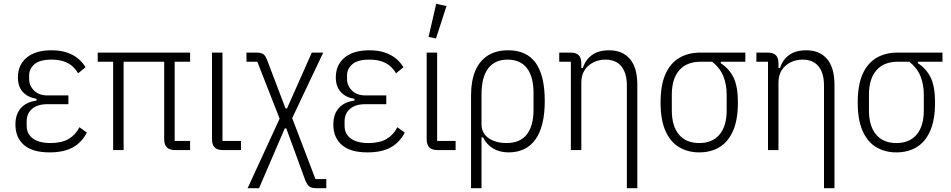

<svg xmlns="http://www.w3.org/2000/svg" viewBox="-20 -788 4991 1008"><path d="M397 -120 436 -92Q410 -41 363 -14.5Q316 12 240 12Q150 12 105.5 -27Q61 -66 61 -134Q61 -189 90 -221Q119 -253 172 -260V-269Q125 -277 99.5 -305.5Q74 -334 74 -382Q74 -447 120 -485.5Q166 -524 250 -524Q295 -524 329 -513Q363 -502 388 -482Q413 -462 429 -435L390 -403Q377 -426 358 -442Q339 -458 312.5 -466.5Q286 -475 250 -475Q189 -475 161 -451Q133 -427 133 -392V-373Q133 -338 159 -312.5Q185 -287 230 -287H339V-241H229Q177 -241 148.5 -216.5Q120 -192 120 -150V-128Q120 -85 152.5 -61Q185 -37 245 -37Q304 -37 340.5 -58.5Q377 -80 397 -120Z M897 -464V-48H978V0H900Q870 0 856 -14Q842 -28 842 -58V-464H629V0H574V-464H493V-512H978V-464Z M1245 -48V0H1151Q1121 0 1107 -14Q1093 -28 1093 -58V-512H1148V-48Z M1274 -512H1324Q1350 -512 1362 -504Q1374 -496 1383 -471L1479 -219H1487L1617 -512H1677L1514 -168L1636 152H1693V200H1643Q1616 200 1604.5 191.5Q1593 183 1583 159L1483 -114H1475L1340 200H1280L1448 -165L1331 -464H1274Z M2066 -120 2105 -92Q2079 -41 2032 -14.5Q1985 12 1909 12Q1819 12 1774.5 -27Q1730 -66 1730 -134Q1730 -189 1759 -221Q1788 -253 1841 -260V-269Q1794 -277 1768.5 -305.5Q1743 -334 1743 -382Q1743 -447 1789 -485.5Q1835 -524 1919 -524Q1964 -524 1998 -513Q2032 -502 2057 -482Q2082 -462 2098 -435L2059 -403Q2046 -426 2027 -442Q2008 -458 1981.5 -466.5Q1955 -475 1919 -475Q1858 -475 1830 -451Q1802 -427 1802 -392V-373Q1802 -338 1828 -312.5Q1854 -287 1899 -287H2008V-241H1898Q1846 -241 1817.5 -216.5Q1789 -192 1789 -150V-128Q1789 -85 1821.5 -61Q1854 -37 1914 -37Q1973 -37 2009.5 -58.5Q2046 -80 2066 -120Z M2372 -48V0H2278Q2248 0 2234 -14Q2220 -28 2220 -58V-512H2275V-48ZM2324 -756 2269 -586 2230 -594 2270 -768Z M2453 200V-288Q2453 -363 2475 -415.5Q2497 -468 2540.5 -496Q2584 -524 2648 -524Q2745 -524 2792.5 -457.5Q2840 -391 2840 -258Q2840 -125 2791.5 -56.5Q2743 12 2650 12Q2602 12 2567.5 -9.5Q2533 -31 2516 -67H2508V200ZM2638 -37Q2711 -37 2746 -82.5Q2781 -128 2781 -211V-301Q2781 -385 2746.5 -430Q2712 -475 2645 -475Q2578 -475 2543 -429Q2508 -383 2508 -292V-135Q2508 -104 2525 -82Q2542 -60 2572 -48.5Q2602 -37 2638 -37Z M3032 0H2977V-464H2916V-512H2973Q3004 -512 3018 -498.5Q3032 -485 3032 -454V-424L3022 -431H3040Q3054 -475 3088.5 -499.5Q3123 -524 3178 -524Q3248 -524 3287 -478.5Q3326 -433 3326 -342V200H3271V-339Q3271 -404 3242.5 -439.5Q3214 -475 3158 -475Q3124 -475 3095 -460.5Q3066 -446 3049 -419.5Q3032 -393 3032 -355Z M3893 -464H3764V-456Q3809 -427 3831.5 -380Q3854 -333 3854 -250Q3854 -159 3828.5 -101Q3803 -43 3757.5 -15.5Q3712 12 3651 12Q3591 12 3545 -15.5Q3499 -43 3473.5 -101Q3448 -159 3448 -250Q3448 -341 3473.5 -398.5Q3499 -456 3546 -484Q3593 -512 3659 -512H3893ZM3719 -464H3659Q3585 -464 3546 -419Q3507 -374 3507 -291V-209Q3507 -126 3544.5 -81.5Q3582 -37 3651 -37Q3720 -37 3757.5 -81.5Q3795 -126 3795 -209V-291Q3795 -344 3778 -387Q3761 -430 3719 -464Z M4067 0H4012V-464H3951V-512H4008Q4039 -512 4053 -498.5Q4067 -485 4067 -454V-424L4057 -431H4075Q4089 -475 4123.5 -499.5Q4158 -524 4213 -524Q4283 -524 4322 -478.5Q4361 -433 4361 -342V200H4306V-339Q4306 -404 4277.5 -439.5Q4249 -475 4193 -475Q4159 -475 4130 -460.5Q4101 -446 4084 -419.5Q4067 -393 4067 -355Z M4928 -464H4799V-456Q4844 -427 4866.5 -380Q4889 -333 4889 -250Q4889 -159 4863.5 -101Q4838 -43 4792.5 -15.5Q4747 12 4686 12Q4626 12 4580 -15.5Q4534 -43 4508.5 -101Q4483 -159 4483 -250Q4483 -341 4508.5 -398.5Q4534 -456 4581 -484Q4628 -512 4694 -512H4928ZM4754 -464H4694Q4620 -464 4581 -419Q4542 -374 4542 -291V-209Q4542 -126 4579.5 -81.5Q4617 -37 4686 -37Q4755 -37 4792.5 -81.5Q4830 -126 4830 -209V-291Q4830 -344 4813 -387Q4796 -430 4754 -464Z"/></svg>

Font: IBM Plex Sans Condensed Light
Style: Regular
Weight: 300
Width: 3
Designer: Mike Abbink, Paul van der Laan, Pieter van Rosmalen
Foundry: Bold Monday
Version: Version 3.201